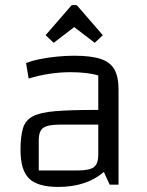

<svg xmlns="http://www.w3.org/2000/svg" viewBox="-20 -729 581 758"><path d="M210 9Q129 9 95 -24Q61 -57 61 -137Q61 -190 70.5 -222Q80 -254 109 -269.5Q138 -285 197 -290Q256 -295 356 -295H398V-237H217Q168 -237 150.5 -224Q133 -211 133 -175V-56H286Q334 -56 351 -69.5Q368 -83 368 -118V-431Q326 -444 257 -444Q219 -444 177.5 -438Q136 -432 93 -419L83 -480Q105 -489 137 -495.5Q169 -502 204.5 -505.5Q240 -509 273 -509Q339 -509 377 -496.5Q415 -484 431.5 -455Q448 -426 448 -376V0H413L390 -50Q321 9 210 9ZM192 -560 160 -590 258 -703Q262 -709 267 -709H279Q284 -709 288 -703L386 -590L354 -560L273 -622Z"/></svg>

Font: Changa ExtraLight Light
Style: Regular
Weight: 300
Version: Version 3.002; ttfautohint (v1.8.2)